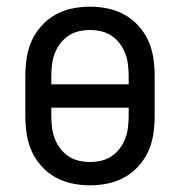

<svg xmlns="http://www.w3.org/2000/svg" viewBox="-20 -548 540 576"><path d="M250 8Q223 8 196.5 2.5Q170 -3 146.5 -16Q123 -29 104.5 -49.5Q86 -70 75 -94.5Q64 -119 60 -146Q56 -173 56 -200V-320Q56 -347 60 -374Q64 -401 75 -425.5Q86 -450 104.5 -470.5Q123 -491 146.5 -504Q170 -517 196.5 -522.5Q223 -528 250 -528Q277 -528 303.5 -522.5Q330 -517 353.5 -504Q377 -491 395.5 -470.5Q414 -450 425 -425.5Q436 -401 440 -374Q444 -347 444 -320V-200Q444 -173 440 -146Q436 -119 425 -94.5Q414 -70 395.5 -49.5Q377 -29 353.5 -16Q330 -3 303.5 2.5Q277 8 250 8ZM134 -295H366V-320Q366 -337 364 -354Q362 -371 356 -387Q350 -403 339.5 -417Q329 -431 315 -440.5Q301 -450 284 -454Q267 -458 250 -458Q233 -458 216 -454Q199 -450 185 -440.5Q171 -431 160.5 -417Q150 -403 144 -387Q138 -371 136 -354Q134 -337 134 -320ZM250 -62Q267 -62 284 -66Q301 -70 315 -79.5Q329 -89 339.5 -103Q350 -117 356 -133Q362 -149 364 -166Q366 -183 366 -200V-225H134V-200Q134 -183 136 -166Q138 -149 144 -133Q150 -117 160.5 -103Q171 -89 185 -79.5Q199 -70 216 -66Q233 -62 250 -62Z"/></svg>

Font: Moesevka
Style: Regular
Weight: 400
Monospace: yes
Designer: Belleve Invis
Foundry: Belleve Invis
Version: Version 32.5.0; ttfautohint (v1.8.4)